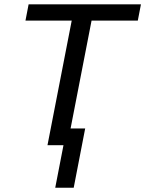

<svg xmlns="http://www.w3.org/2000/svg" viewBox="-20 -679 679 898"><path d="M408.2 -582.5 310.1 -78.1H378.4L324.7 199.2H238.3L276.9 0H202.1L315.4 -582.5H99.1L113.8 -658.7H639.2L624.5 -582.5Z"/></svg>

Font: Liberation Mono
Style: Italic
Weight: 400
Italic angle: -12°
Monospace: yes
Designer: Steve Matteson
Foundry: Ascender Corporation
Version: Version 2.1.5